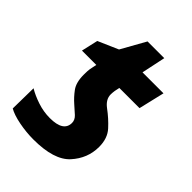

<svg xmlns="http://www.w3.org/2000/svg" viewBox="-198 -757 861 861"><g transform="rotate(45 232.5 -326.5)"><path d="M172 10Q302 10 353 -46Q404 -102 404 -175Q404 -229 374 -262Q344 -295 306 -323Q274 -347 274 -378Q274 -384 274.5 -389.5Q275 -395 276 -402L281 -426H409L438 -549H305L329 -663H223L158 -547L62 -505L44 -426H135L131 -407Q127 -390 126.5 -377.5Q126 -365 126 -355Q126 -306 146 -279Q166 -252 189 -232Q210 -214 226 -199Q242 -184 242 -165Q242 -110 156 -110Q116 -110 77 -123Q38 -136 10 -153L8 -23Q34 -8 80 1Q126 10 172 10Z"/></g></svg>

Font: Noto Sans Display Extra
Style: Italic
Weight: 800
Italic angle: -12°
Designer: Monotype Design Team
Foundry: Monotype Imaging Inc.
Version: Version 1.900